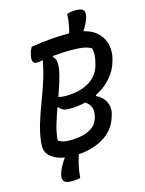

<svg xmlns="http://www.w3.org/2000/svg" viewBox="-144 -931 888 1173"><g transform="rotate(-15 300.0 -344.5)"><path d="M107 105Q111 85 123 60.5Q135 36 157 6Q124 1 101 -10.5Q78 -22 60 -40Q48 -52 42.5 -71Q37 -90 41 -126Q48 -184 66 -241Q84 -298 106 -356Q128 -414 148 -475Q168 -536 180 -603Q166 -601 156.5 -599.5Q147 -598 142 -598Q122 -598 117 -613.5Q112 -629 119 -657Q123 -673 127 -682Q131 -691 136 -700Q207 -711 265 -715.5Q323 -720 378 -720Q385 -742 388 -759Q392 -781 394.5 -800Q397 -819 397 -838Q407 -841 421 -843.5Q435 -846 454 -846Q489 -846 500.5 -832.5Q512 -819 505 -791Q496 -756 466 -710Q528 -694 559 -659.5Q590 -625 597 -582.5Q604 -540 594 -502L591 -491Q575 -431 535 -386Q495 -341 438 -313V-307Q478 -289 495.5 -253Q513 -217 503 -179L500 -170Q479 -87 410 -42.5Q341 2 244 9Q233 44 227 71Q217 116 215 151Q204 154 191 155.5Q178 157 158 157Q127 157 114 145Q101 133 107 105ZM261 -519Q253 -479 240.5 -439.5Q228 -400 214 -361Q222 -359 233 -357.5Q244 -356 262 -356Q349 -356 408 -391.5Q467 -427 484 -494L487 -507Q501 -559 490 -595Q468 -608 438 -613Q408 -618 364 -618Q331 -618 301.5 -616Q272 -614 247 -612L244 -606Q258 -596 262.5 -575.5Q267 -555 261 -519ZM141 -105Q158 -95 174.5 -91Q191 -87 219 -87Q260 -87 297 -96Q334 -105 361 -126Q388 -147 397 -184L399 -194Q414 -252 364 -286Q314 -274 260 -274Q234 -274 220 -281.5Q206 -289 196 -302L192 -301Q174 -252 159.5 -203Q145 -154 141 -105Z"/></g></svg>

Font: Recursive Mn Csl St Med
Style: Italic
Weight: 500
Italic angle: -15°
Monospace: yes
Version: Version 1.079;hotconv 1.0.112;makeotfexe 2.5.65598; ttfautoh